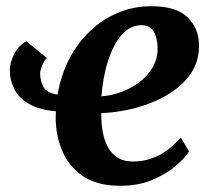

<svg xmlns="http://www.w3.org/2000/svg" viewBox="-20 -587 678 617"><path d="M131 -400.5Q123.5 -394.5 116.2 -378.5Q109 -362.5 109 -349.5Q109 -329 119 -308.8Q129 -288.5 165 -283Q175.5 -345 202.2 -396.8Q229 -448.5 269 -486.8Q309 -525 359.2 -546Q409.5 -567 466.5 -567Q546 -567 582 -532.2Q618 -497.5 619.5 -445.5Q620.5 -397.5 599.8 -361.5Q579 -325.5 544 -299.8Q509 -274 467 -257.2Q425 -240.5 382.5 -232.5Q340 -224.5 305.5 -223.5Q305 -188.5 310.8 -160Q316.5 -131.5 328.8 -110.8Q341 -90 360.2 -79Q379.5 -68 406 -68Q441 -68 469.8 -78.8Q498.5 -89.5 521 -107.2Q543.5 -125 561 -145L587.5 -100Q574 -79 544 -53.2Q514 -27.5 469.2 -8.8Q424.5 10 366 10Q290.5 10 244.8 -22.2Q199 -54.5 178.8 -105Q158.5 -155.5 159 -210.5Q159 -215.5 159.2 -220.2Q159.5 -225 159.5 -229.5Q106 -234 73.5 -252.8Q41 -271.5 26.2 -300.2Q11.5 -329 11.5 -363Q11.5 -383 24.2 -410.8Q37 -438.5 64.5 -454.5ZM435.5 -506Q403.5 -506 380.2 -484.2Q357 -462.5 341.2 -427.8Q325.5 -393 317 -353.2Q308.5 -313.5 306 -277.5Q333.5 -279 365 -289.8Q396.5 -300.5 424.2 -320.2Q452 -340 469.5 -368.5Q487 -397 486.5 -434.5Q485 -470 472.5 -488Q460 -506 435.5 -506Z"/></svg>

Font: Merriweather 20pt
Style: Bold Italic
Weight: 700
Italic angle: -7.8°
Version: Version 2.101